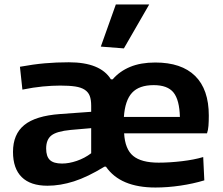

<svg xmlns="http://www.w3.org/2000/svg" viewBox="-20 -824 995 857"><path d="M430 -616 497 -804H646L533 -608ZM674 13Q517 13 453 -80H446Q371 -34 310 -14.5Q249 5 192 5Q116 5 77 -33.5Q38 -72 38 -146Q38 -225 88.5 -266Q139 -307 248 -315L387 -325V-352Q387 -379 380.5 -396Q374 -413 358 -423.5Q342 -434 315.5 -438Q289 -442 249 -442Q213 -442 171 -438Q129 -434 80 -424L69 -526Q129 -537 180.5 -541.5Q232 -546 287 -546Q428 -546 475 -470H483Q514 -506 561 -525.5Q608 -545 673 -545Q790 -545 851 -485Q912 -425 912 -308Q912 -282 910.5 -262.5Q909 -243 904 -229H534Q538 -158 574.5 -128Q611 -98 688 -98Q737 -98 792 -104.5Q847 -111 887 -123L892 -19Q843 -4 785.5 4.5Q728 13 674 13ZM257 -94Q288 -94 323 -106Q358 -118 387 -140V-252L295 -244Q233 -238 209.5 -219.5Q186 -201 186 -161Q186 -126 202.5 -110Q219 -94 257 -94ZM783 -302Q781 -378 754.5 -411Q728 -444 666 -444Q601 -444 569.5 -410Q538 -376 533 -302Z"/></svg>

Font: Encode Sans Wide
Style: SemiBold
Weight: 600
Designer: Pablo Impallari, Andres Torresi
Foundry: Pablo Impallari, Andres Torresi
Version: Version 1.000; ttfautohint (v1.00) -l 8 -r 50 -G 200 -x 14 -